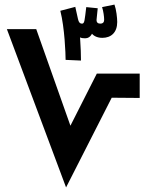

<svg xmlns="http://www.w3.org/2000/svg" viewBox="-20 -817 649 837"><path d="M333 -553C333 -576 332 -611 329 -654C335 -651 342 -650 351 -650C363 -650 374 -656 381 -670C390 -659 406 -652 426 -652C465 -652 491 -676 491 -721C491 -739 487 -775 479 -797L425 -786C431 -768 434 -743 434 -732C434 -725 433 -714 417 -714C406 -714 400 -720 401 -732L406 -781L356 -786C349 -730 349 -714 338 -714C328 -714 323 -720 320 -734L308 -788V-787L243 -770C262 -695 266 -582 266 -556ZM268 0 467 -391 589 -390V-496H402L287 -269L138 -690H10Z"/></svg>

Font: Noto Sans Arabic UI XCn
Style: Bold
Weight: 700
Width: 2
Designer: Monotype Design Team, Nadine Chahine and Nizar Qandah
Foundry: Monotype Imaging Inc.
Version: Version 2.010